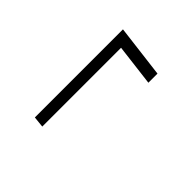

<svg xmlns="http://www.w3.org/2000/svg" viewBox="-0 -582 641 641"><g transform="rotate(-45 320.0 -262.0)"><path d="M121 -316 125 -355H541L518 -169H475L493 -316Z"/></g></svg>

Font: Aleo Light
Style: Italic
Weight: 300
Italic angle: -7°
Designer: Alessio Laiso
Foundry: Alessio Laiso
Version: Version 2.001;gftools[0.9.29]